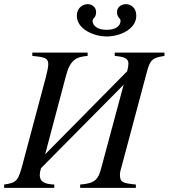

<svg xmlns="http://www.w3.org/2000/svg" viewBox="-45 -907 814 927"><path d="M613 -831C613 -872 584 -887 563 -887C542 -887 520 -873 520 -850C520 -820 537 -821 537 -806C537 -785 518 -763 470 -763C423 -763 402 -785 402 -806C402 -821 419 -819 419 -849C419 -872 399 -887 379 -887C358 -887 326 -872 326 -831C326 -766 408 -731 470 -731C534 -731 613 -766 613 -831ZM749 -653H509V-637C555 -633 575 -625 575 -600C575 -590 573 -579 569 -563L173 -162L274 -543C294 -619 325 -633 378 -637V-653H111V-637C174 -631 188 -626 188 -596C188 -583 182 -556 176 -533L66 -121C43 -36 39 -25 -25 -16V0H217V-16C168 -18 147 -31 147 -62C147 -71 149 -82 153 -95L552 -498L443 -93C430 -45 417 -21 342 -16V0H611V-16C546 -23 534 -26 534 -66C534 -75 539 -93 544 -110L665 -563C681 -621 693 -628 749 -637Z"/></svg>

Font: XITS
Style: Italic
Weight: 400
Italic angle: -16.33°
Designer: MicroPress Inc., with final additions and corrections provided by Coen Hoffman, Elsevier (retired)
Version: Version 1.107